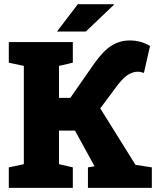

<svg xmlns="http://www.w3.org/2000/svg" viewBox="-20 -916 760 936"><path d="M22.9 0V-100.1L96.2 -115.7V-594.7L22.9 -610.4V-710.9H335V-610.4L267.6 -594.7V-439H322.8L439.5 -606.4Q483.9 -668.9 524.2 -693.8Q564.5 -718.8 612.3 -718.8Q642.1 -718.8 667.7 -711.2Q693.4 -703.6 711.4 -691.9L681.6 -560.5Q672.9 -563.5 665.5 -564.9Q658.2 -566.4 650.4 -566.4Q630.9 -566.4 607.7 -553.7Q584.5 -541 554.2 -502.4L468.8 -387.7L640.6 -112.3L720.2 -100.1V0H408.7V-100.1L440.9 -105.5L440.4 -106.4L345.7 -279.3H267.6V-115.7L335 -100.1V0ZM257.8 -762.2 359.4 -895.5H534.2L535.2 -892.6L398.4 -762.2H261.2Z"/></svg>

Font: Roboto Slab LO Black
Style: Regular
Weight: 900
Designer: Google
Version: Version 2.000